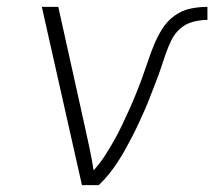

<svg xmlns="http://www.w3.org/2000/svg" viewBox="-20 -540 640 560"><path d="M219 0 102 -520H150L227 -173Q234 -141 241 -108.5Q248 -76 253 -43Q271 -63 285 -84.5Q299 -106 312 -129Q325 -152 336 -175Q347 -198 357.5 -221.5Q368 -245 377.5 -268.5Q387 -292 395.5 -315.5Q404 -339 412 -363Q420 -387 430 -411Q440 -435 454 -457Q468 -479 489.5 -494.5Q511 -510 536 -515Q561 -520 585 -520V-482Q565 -482 543.5 -476.5Q522 -471 505.5 -456.5Q489 -442 479.5 -422Q470 -402 463 -382Q456 -362 449.5 -342Q443 -322 435 -302Q427 -282 419.5 -262Q412 -242 403.5 -222.5Q395 -203 386 -183.5Q377 -164 367 -144.5Q357 -125 346.5 -106Q336 -87 324 -68.5Q312 -50 298 -32.5Q284 -15 268 0Z"/></svg>

Font: Iosevka SS04 XLt Ex
Style: Italic
Weight: 200
Width: 7
Italic angle: -9°
Monospace: yes
Designer: Belleve Invis
Foundry: Belleve Invis
Version: Version 19.0.0; ttfautohint (v1.8.4)